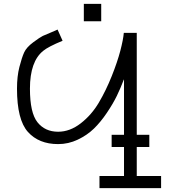

<svg xmlns="http://www.w3.org/2000/svg" viewBox="-20 -838 927 994"><path d="M281 -156Q342 -156 398 -199.5Q454 -243 491.5 -306.5Q529 -370 558.5 -444Q588 -518 603 -575.5Q618 -633 621 -668H688V-140H753V-77H688V73H814V136H495V73H622V-77H558V-140H622V-426H621Q604 -381 584.5 -341Q565 -301 533 -253.5Q501 -206 466 -172Q431 -138 382.5 -115Q334 -92 281 -92Q181 -92 124.5 -155Q68 -218 68 -379Q68 -443 80.5 -491.5Q93 -540 105 -566.5Q117 -593 152 -619Q187 -645 201.5 -652Q216 -659 265 -679Q274 -683 278 -685L304 -627Q229 -596 204 -575Q135 -520 135 -379Q135 -254 174 -205Q213 -156 281 -156ZM414 -728V-818H504V-728Z"/></svg>

Font: Zaghawa Beria
Style: Regular
Weight: 400
Designer: Anonymous
Foundry: Designed by a volunteer who chooses to remain anonymous, in cooperation with SIL International and the Mission Protestan
Version: Version 1.001